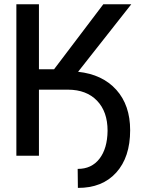

<svg xmlns="http://www.w3.org/2000/svg" viewBox="-20 -748 682 922"><path d="M58.6 0V-727.5H167V-415.5H239.7L476.1 -727.5H610.4L355 -403.3Q472.2 -390.6 538.6 -316.7Q605 -242.7 605 -122.6Q605 6.8 538.1 80.8Q471.2 154.8 354 154.3L353 63Q419.4 63.5 457.5 14.4Q495.6 -34.7 496.6 -120.1Q496.6 -211.9 446 -264.4Q395.5 -316.9 307.6 -317.4H167V0Z"/></svg>

Font: Inter Tight Medium
Style: Regular
Weight: 500
Designer: Rasmus Andersson
Foundry: rsms
Version: Version 3.004; ttfautohint (v1.8.4.7-5d5b)